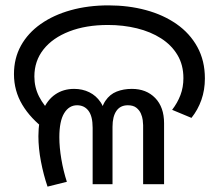

<svg xmlns="http://www.w3.org/2000/svg" viewBox="-20 -686 816 715"><path d="M471 -355Q525 -355 558 -321Q591 -287 591 -227V0H513V-220Q513 -227 511.5 -239Q510 -251 504.5 -263.5Q499 -276 487.5 -285Q476 -294 456 -294Q428 -294 413.5 -273Q399 -252 399 -214V0H325V-210Q325 -253 309.5 -273.5Q294 -294 267 -294Q237 -294 219 -264.5Q201 -235 201 -175Q201 -137 208.5 -93Q216 -49 229 -9L157 9Q142 -35 132.5 -84.5Q123 -134 123 -179Q123 -235 139.5 -274.5Q156 -314 186 -334.5Q216 -355 256 -355Q287 -355 312.5 -342.5Q338 -330 354.5 -305.5Q371 -281 374 -243H352Q356 -286 372.5 -310.5Q389 -335 414.5 -345Q440 -355 471 -355ZM32 -410Q32 -469 58 -516Q84 -563 131.5 -596.5Q179 -630 243.5 -648Q308 -666 384 -666Q458 -666 523 -648.5Q588 -631 637.5 -596.5Q687 -562 715 -511Q743 -460 743 -394Q743 -351 730 -314Q717 -277 693 -247L621 -277Q641 -303 652 -332Q663 -361 663 -395Q663 -444 641 -481Q619 -518 580 -543Q541 -568 490 -580.5Q439 -593 382 -593Q300 -593 238 -569Q176 -545 142 -502Q108 -459 108 -401Q108 -361 125.5 -326.5Q143 -292 178 -258L152 -201Q94 -244 63 -296Q32 -348 32 -410Z"/></svg>

Font: oriya15
Style: Book
Weight: 400
Designer: Jelle Bosma - Monotype Design Team
Foundry: Monotype Imaging Inc.
Version: Version 2.003